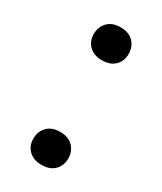

<svg xmlns="http://www.w3.org/2000/svg" viewBox="-146 -597 557 659"><g transform="rotate(30 132.5 -267.5)"><path d="M132.3 -125Q165.5 -125 183.6 -106.2Q201.7 -87.4 201.7 -59.1Q201.7 -31.2 183.6 -12.9Q165.5 5.4 132.3 5.4Q100.6 5.4 82 -12.7Q63.5 -30.8 63.5 -59.1Q63.5 -87.4 81.5 -106.2Q99.6 -125 132.3 -125ZM132.3 -539.6Q165.5 -539.6 183.6 -520.8Q201.7 -502 201.7 -473.6Q201.7 -445.8 183.6 -427.5Q165.5 -409.2 132.3 -409.2Q100.6 -409.2 82 -427.2Q63.5 -445.3 63.5 -473.6Q63.5 -502 81.5 -520.8Q99.6 -539.6 132.3 -539.6Z"/></g></svg>

Font: RobotoDraft Medium
Style: Regular
Weight: 500
Version: Version 2.001152; 2014